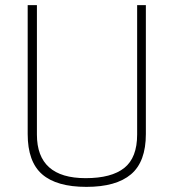

<svg xmlns="http://www.w3.org/2000/svg" viewBox="-20 -720 677 749"><path d="M88 -197V-700H124V-195Q124 -25 314 -25Q415 -25 465 -65Q515 -105 515 -195V-700H549V-197Q549 -89 491 -40Q433 9 317 9Q201 9 144.5 -40Q88 -89 88 -197Z"/></svg>

Font: Cairo ExtraLight
Style: Regular
Weight: 250
Designer: Mohamed Gaber, the designers of Titillium
Foundry: Kief Type Foundry
Version: Version 2.009; ttfautohint (v1.5.33-1714) -l 8 -r 50 -G 200 